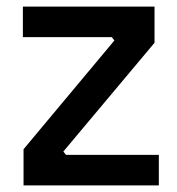

<svg xmlns="http://www.w3.org/2000/svg" viewBox="-20 -559 533 579"><path d="M51 0V-109L325 -437L317 -447H49V-539H446V-430L171 -102L179 -92H459V0Z"/></svg>

Font: Cazoo Sans Medium
Style: Regular
Weight: 500
Designer: Jonathan Barnbrook, Julián Moncada
Foundry: Barnbrook Fonts
Version: Version 2.000;Glyphs 3.3 (3337)